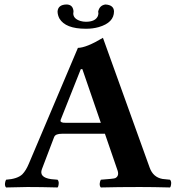

<svg xmlns="http://www.w3.org/2000/svg" viewBox="-20 -825 780 847"><path d="M272.9 -283.2H424.8L343.3 -520H336.4L247.6 -296.4Q243.7 -285.6 259.8 -283.7Q265.6 -283.2 272.9 -283.2ZM165 -79.1Q150.9 -42.5 205.6 -34.7Q215.8 -33.2 233.9 -32.2Q242.2 -23.9 237.3 -4.4Q235.8 0 233.9 2Q159.7 0 101.1 0Q79.1 0 6.8 2Q-1.5 -6.3 3.9 -25.4Q5.4 -29.8 6.8 -32.2Q57.1 -35.6 78.6 -56.2Q94.7 -72.8 106.9 -102.1L323.7 -613.8Q360.8 -614.3 434.1 -658.2L640.1 -85.9Q655.3 -43 696.8 -35.6Q705.1 -34.2 730 -32.2Q738.3 -23.9 733.4 -4.4Q731.9 0 730 2Q655.8 0 596.2 0Q500 0 424.8 2Q416.5 -6.3 421.9 -25.4Q423.3 -29.8 424.8 -32.2Q480.5 -36.1 488.3 -39.1Q506.3 -48.3 499 -71.8L442.9 -234.9H252.9Q226.1 -234.9 219.7 -222.2Q218.8 -219.7 217.8 -217.8ZM482.9 -774.9Q482.9 -725.1 416 -705.6Q388.7 -697.8 357.9 -698.2Q269 -698.2 242.2 -743.2Q234.4 -757.8 233.9 -773.9Q235.8 -804.2 272.9 -805.2Q299.3 -805.2 303.7 -779.8Q304.2 -776.4 304.2 -773.9Q304.2 -772.9 303.7 -769.5L303.2 -766.1Q303.2 -742.2 335 -732.4Q346.7 -729 358.9 -729Q400.4 -729 411.6 -753.9Q413.6 -759.8 414.1 -765.1Q414.1 -766.1 413.6 -770L413.1 -773.9Q418.9 -801.3 444.8 -805.2Q481.9 -803.2 482.9 -774.9Z"/></svg>

Font: Linux Libertine O
Style: Bold
Weight: 700
Designer: Philipp H. Poll
Foundry: Philipp H. Poll
Version: Version 5.0.0